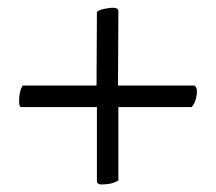

<svg xmlns="http://www.w3.org/2000/svg" viewBox="-20 -494 569 506"><path d="M235.4 -462.9Q242.2 -468.3 255.9 -470.9Q269.5 -473.6 276.4 -473.6Q292 -473.6 292 -464.8L291 -268.6H490.2Q494.1 -268.6 496.6 -264.2Q499 -259.8 499 -254.9Q499 -229 485.4 -211.9H292V-18.6Q275.9 -7.8 246.1 -7.8Q241.7 -7.8 238.5 -10.3Q235.4 -12.7 235.4 -15.6V-211.9H36.1Q30.3 -211.9 30.3 -227.5Q30.3 -253.9 40 -268.6H234.4Z"/></svg>

Font: Amiri
Style: Bold Slanted
Weight: 700
Italic angle: 9°
Designer: Khaled Hosny
Version: Version 000.107